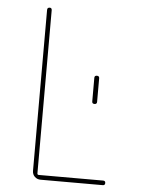

<svg xmlns="http://www.w3.org/2000/svg" viewBox="-53 -772 605 814"><g transform="rotate(5 250.0 -365.0)"><path d="M339.8 -349.6V-450.2Q339.8 -460 350.1 -460Q360.4 -460 360.4 -450.2V-349.6Q360.4 -339.8 350.1 -339.8Q339.8 -339.8 339.8 -349.6ZM150.4 0Q135.7 0 125.5 -9.8Q115.2 -19.5 115.2 -35.2V-719.7Q115.2 -729.5 125 -730Q134.8 -730.5 134.8 -719.7V-25.4Q134.8 -20.5 139.6 -19.5H415Q424.8 -19.5 424.8 -9.8Q424.8 0 415 0Z"/></g></svg>

Font: Rounded-X Mgen+ 1mn thin
Style: Regular
Weight: 100
Designer: [Source Han Sans]
Ryoko NISHIZUKA  (kana & ideographs); Paul D. Hunt (Latin, Greek & Cyrillic); Wenlong ZHANG  (bopomofo
Version: Version 1.059.20150602